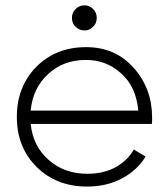

<svg xmlns="http://www.w3.org/2000/svg" viewBox="-20 -687 629 718"><path d="M295.9 -573.2Q276.4 -573.2 262.7 -586.9Q249 -599.6 249 -620.1Q249 -639.6 262.7 -653.3Q276.4 -667 295.9 -667Q315.4 -667 328.1 -653.3Q341.8 -639.6 341.8 -620.1Q341.8 -599.6 328.1 -586.9Q315.4 -573.2 295.9 -573.2ZM301.8 -510.7Q412.1 -510.7 480.5 -432.6Q548.8 -355.5 548.8 -248Q548.8 -244.1 548.8 -236.3Q547.9 -227.5 547.9 -223.6Q397.5 -223.6 94.7 -223.6Q103.5 -139.6 162.1 -88.9Q220.7 -37.1 306.6 -37.1Q367.2 -37.1 412.1 -61.5Q457 -86.9 480.5 -127.9Q495.1 -119.1 524.4 -101.6Q493.2 -49.8 435.5 -19.5Q378.9 10.7 305.7 10.7Q191.4 10.7 117.2 -62.5Q43 -135.7 43 -250Q43 -362.3 115.2 -436.5Q188.5 -510.7 301.8 -510.7ZM301.8 -462.9Q216.8 -462.9 160.2 -410.2Q102.5 -357.4 94.7 -273.4Q228.5 -273.4 497.1 -273.4Q489.3 -362.3 433.6 -412.1Q377.9 -462.9 301.8 -462.9Z"/></svg>

Font: LeFont
Style: ExtraLight
Weight: 200
Designer: Leryon MEDIA
Version: Version 1.0